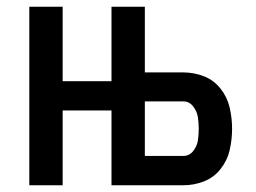

<svg xmlns="http://www.w3.org/2000/svg" viewBox="-20 -550 760 570"><path d="M67 0H166V-222H311V0H524Q556 0 585.5 -11.5Q615 -23 635 -48.5Q655 -74 662 -105Q669 -136 669 -168Q669 -199 662 -230Q655 -261 635 -286.5Q615 -312 585.5 -323.5Q556 -335 524 -335H410V-530H311V-309H166V-530H67ZM410 -87V-249H524Q542 -249 553.5 -234Q565 -219 567.5 -202Q570 -185 570 -168Q570 -150 567.5 -133Q565 -116 553.5 -101.5Q542 -87 524 -87Z"/></svg>

Font: Iosevka Sparkle Medium
Style: Regular
Weight: 500
Designer: Belleve Invis
Foundry: Belleve Invis
Version: Version 4.5.0; ttfautohint (v1.8.3)